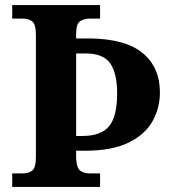

<svg xmlns="http://www.w3.org/2000/svg" viewBox="-20 -734 678 754"><path d="M28 0V-53H70Q92 -53 106.5 -64Q121 -75 121 -118V-596Q121 -639 106.5 -650Q92 -661 70 -661H28V-714H373V-661H332Q311 -661 295 -651Q279 -641 279 -601V-583H335Q474 -581 541 -525Q608 -469 608 -371Q608 -311 579.5 -259Q551 -207 486 -174.5Q421 -142 313 -142H279V-113Q281 -73 296 -63Q311 -53 332 -53H373V0ZM303 -200Q377 -200 408.5 -238.5Q440 -277 440 -367Q440 -447 412.5 -485.5Q385 -524 318 -524H279V-200Z"/></svg>

Font: Noto Serif Thai
Style: Bold
Weight: 700
Designer: Monotype Design Team
Foundry: Monotype Imaging Inc.
Version: Version 2.002; ttfautohint (v1.8.4.7-5d5b)